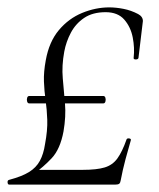

<svg xmlns="http://www.w3.org/2000/svg" viewBox="-23 -500 431 520"><path d="M2 0Q-2 0 -2.5 -6Q-3 -12 2 -13Q36 -22 55.5 -34Q75 -46 85 -64.5Q95 -83 99 -110Q106 -147 105 -175.5Q104 -204 100.5 -228.5Q97 -253 96 -279Q95 -305 101 -337Q110 -387 136.5 -418.5Q163 -450 199.5 -465Q236 -480 273 -480Q291 -480 311.5 -476Q332 -472 351 -462Q364 -455 364 -443L352 -343Q351 -339 344.5 -339Q338 -339 339 -344Q342 -370 336.5 -398.5Q331 -427 313.5 -447Q296 -467 263 -467Q228 -467 205 -451.5Q182 -436 169 -411.5Q156 -387 151 -360Q144 -322 147 -288Q150 -254 153 -219.5Q156 -185 149 -144Q140 -96 117 -71.5Q94 -47 68 -29L64 -40H201Q239 -40 260.5 -46.5Q282 -53 295 -71Q308 -89 320 -123Q322 -126 327.5 -125Q333 -124 331 -119Q325 -99 317 -69Q309 -39 304 -12Q303 -5 300 -2.5Q297 0 289 0ZM56 -220Q52 -220 50.5 -225Q49 -230 50.5 -235Q52 -240 56 -240H257Q261 -240 262.5 -235Q264 -230 262.5 -225Q261 -220 257 -220Z"/></svg>

Font: Cormorant Garamond Light
Style: Italic
Weight: 300
Italic angle: -10°
Designer: Christian Thalmann (Catharsis Fonts)
Foundry: Catharsis Fonts
Version: Version 4.001